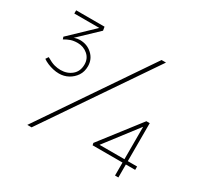

<svg xmlns="http://www.w3.org/2000/svg" viewBox="-146 -896 1145 1090"><g transform="rotate(30 427.0 -351.0)"><path d="M156 -342Q137 -342 117.5 -346.5Q98 -351 80 -358.5Q62 -366 48 -376L60 -394Q92 -375 113 -369.5Q134 -364 154 -364Q197 -364 227 -389Q257 -414 257 -459Q257 -498 229 -522Q201 -546 163 -546Q137 -546 118 -539.5Q99 -533 79 -521L74 -536L231 -686L236 -681H62V-702H248L252 -678L106 -539H89Q116 -556 132.5 -561.5Q149 -567 166 -567Q213 -567 246 -536.5Q279 -506 279 -460Q279 -424 261.5 -398Q244 -372 216.5 -357Q189 -342 156 -342ZM147 0 623 -700H652L175 0ZM739 -107H805V-85H739ZM548 -93 546 -107H733L722 -97V-336L730 -330ZM744 0H722V-92L732 -85H526L523 -99L722 -356H744Z"/></g></svg>

Font: Lexend Exa Thin
Style: Regular
Weight: 250
Designer: Bonnie Shaver-Troup, Thomas Jockin
Foundry: Lexend
Version: Version 1.007